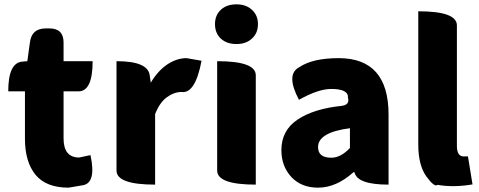

<svg xmlns="http://www.w3.org/2000/svg" viewBox="-20 -851 2208 885"><path d="M296 14Q193 14 144 -45Q95 -105 95 -211V-430H18Q18 -562 83 -567L106 -569L118 -656Q126 -720 191 -720H208Q273 -720 273 -655V-569H407Q407 -430 342 -430H273V-213Q273 -125 345 -125L397 -136Q425 -7 361 3Z M695 0Q517 0 517 -65V-569Q662 -569 670 -504L675 -470Q708 -525 751 -554Q795 -583 840 -583L909 -571Q880 -418 817 -427Q782 -427 748 -402Q715 -377 695 -325V0Z M1159 0Q981 0 981 -65V-569Q1159 -569 1159 -504V0ZM1070 -648Q1025 -648 998 -673Q971 -698 971 -740Q971 -781 998 -806Q1025 -831 1070 -831Q1114 -831 1141 -806Q1169 -781 1169 -740Q1169 -698 1141 -673Q1114 -648 1070 -648Z M1446 14Q1369 14 1323 -35Q1277 -85 1277 -159Q1277 -250 1352 -300Q1427 -350 1555 -363Q1593 -368 1584 -400Q1587 -441 1507 -441Q1447 -441 1358 -391Q1296 -508 1359 -541Q1421 -583 1541 -583Q1771 -583 1771 -323V0Q1626 0 1614 -57H1609Q1530 14 1446 14ZM1507 -124Q1551 -124 1593 -169V-260Q1446 -241 1446 -173Q1446 -124 1507 -124Z M2158 -1Q2070 14 1997 1Q1983 14 1945 -38Q1908 -90 1908 -185V-799Q2086 -799 2086 -734V-179Q2086 -130 2117 -130H2137L2158 -1Z"/></svg>

Font: Swei Half Moon CJK SC
Style: Black
Weight: 900
Version: Version 2.071